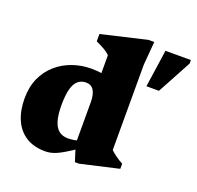

<svg xmlns="http://www.w3.org/2000/svg" viewBox="-128 -864 1043 1015"><g transform="rotate(20 393.0 -356.0)"><path d="M365.5 -312Q365.5 -354 351.2 -377.5Q337 -401 307.5 -401Q282 -401 263.5 -386.5Q245 -372 235 -337.8Q225 -303.5 225 -243.5Q225 -189 235.5 -155.2Q246 -121.5 266.2 -106Q286.5 -90.5 317 -90.5Q332 -90.5 352.5 -93.8Q373 -97 391.5 -105V-59.5Q357.5 -36.5 333 -21.8Q308.5 -7 290 1Q271.5 9 256.5 12Q241.5 15 227 15Q162 15 118 -13.2Q74 -41.5 51.8 -92.5Q29.5 -143.5 29.5 -211Q29.5 -277 52.5 -327Q75.5 -377 115 -411Q154.5 -445 204.5 -462.2Q254.5 -479.5 309 -479.5Q340.5 -479.5 368.2 -475.2Q396 -471 424.2 -461.8Q452.5 -452.5 487 -436.5H365.5V-575.5Q358 -584 345.8 -592.2Q333.5 -600.5 318 -608.8Q302.5 -617 285 -625V-666L539 -725.5H572L561 -594.5V-114Q566.5 -108 574.8 -101.2Q583 -94.5 592.8 -87.5Q602.5 -80.5 612.5 -74.2Q622.5 -68 632.5 -63V-34L418.5 15H395L365.5 -78ZM613 -491.5 643.5 -702H786.5V-682L683.5 -491.5Z"/></g></svg>

Font: Newsreader ExtraBold
Style: Regular
Weight: 800
Designer: Hugues Gentile
Foundry: Production Type
Version: Version 1.003